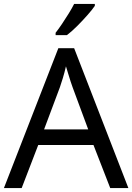

<svg xmlns="http://www.w3.org/2000/svg" viewBox="-20 -964 679 984"><path d="M545 0 459 -221H176L91 0H0L279 -717H360L638 0ZM352 -517Q349 -525 342 -546Q335 -567 328.5 -589.5Q322 -612 318 -624Q311 -593 302 -563.5Q293 -534 287 -517L206 -301H432ZM466 -934Q454 -916 429 -887.5Q404 -859 375.5 -830.5Q347 -802 323 -784H265V-796Q280 -815 297.5 -841Q315 -867 332 -894.5Q349 -922 360 -944H466Z"/></svg>

Font: Noto Sans Old South Arabian
Style: Regular
Weight: 400
Designer: Monotype Design Team
Foundry: Monotype Imaging Inc.
Version: Version 2.001; ttfautohint (v1.8.4.7-5d5b)